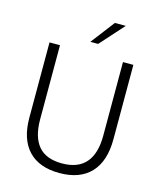

<svg xmlns="http://www.w3.org/2000/svg" viewBox="-131 -995 916 1097"><g transform="rotate(15 327.0 -446.0)"><path d="M78.5 -252V-697H140.5V-258.5Q140.5 -154 185.8 -100.8Q231 -47.5 325.5 -47.5Q420 -47.5 466.5 -101.8Q513 -156 513 -261V-697H574.5V-257Q574.5 -127 510.5 -58.8Q446.5 9.5 325.5 9.5Q205.5 9.5 142 -57.5Q78.5 -124.5 78.5 -252ZM410.5 -901H475L349 -760.5H303Z"/></g></svg>

Font: HK Grotesk Light
Style: Regular
Weight: 300
Designer: Alfredo Marco Pradil
Foundry: Hanken Design Co.
Version: Version 3.001